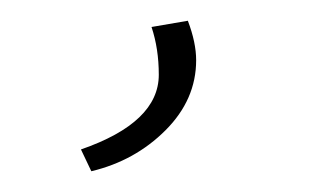

<svg xmlns="http://www.w3.org/2000/svg" viewBox="-20 -26 300 185"><path d="M58 118Q133 92 133 46Q133 21 126 0L161 -6Q169 15 169 32Q169 70 139.5 99.5Q110 129 68 139Z"/></svg>

Font: Antic Slab
Style: Regular
Weight: 400
Designer: Santiago Orozco
Foundry: Santiago Orozco
Version: Version 001.001